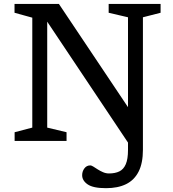

<svg xmlns="http://www.w3.org/2000/svg" viewBox="-20 -718 882 978"><path d="M654.5 -138.5 650.5 36 201.5 -636 220.5 -640.5V-68L319 -44.5V0H54.5V-44.5L144.5 -68V-628L54 -653V-698H280ZM708 45Q708 113 686 156.2Q664 199.5 622.2 220Q580.5 240.5 520 240.5Q454.5 240.5 426.5 221.2Q398.5 202 398.5 174.5Q398.5 155 409.8 139.8Q421 124.5 440 124.5Q446 124.5 455.8 130.8Q465.5 137 478 145Q490.5 153 505 159.2Q519.5 165.5 535 165.5Q566.5 165.5 588 155Q609.5 144.5 620.8 118.2Q632 92 632 46V-630L533.5 -653V-698H798V-653L708 -630Z"/></svg>

Font: Newsreader 9pt
Style: Regular
Weight: 400
Designer: Hugues Gentile
Foundry: Production Type
Version: Version 1.003